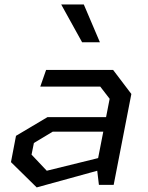

<svg xmlns="http://www.w3.org/2000/svg" viewBox="-20 -826 660 858"><path d="M422 0H488L567 -406L485.5 -513.5H186L160 -439H428L470 -384.5L454 -302.5H192L51.5 -219L29 -101.5L144 11.5L414.5 -63ZM121 -135 131.5 -187 215.5 -237.5H441.5L418.5 -119.5L189 -63ZM253.5 -806 347 -637H426.5L354.5 -806Z"/></svg>

Font: Monaspace Krypton
Style: Italic
Weight: 400
Italic angle: -11°
Designer: Riley Cran & the Lettermatic Team
Foundry: Lettermatic
Version: Version 1.101 (Monaspace Krypton)